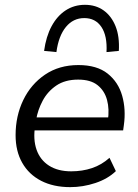

<svg xmlns="http://www.w3.org/2000/svg" viewBox="-20 -764 572 793"><path d="M269.9 8.9Q200.7 8.9 149.9 -17.2Q99.1 -43.4 71.8 -91.6Q44.4 -139.7 44.4 -205.6Q44.4 -285 76 -350.5Q107.6 -416.1 165.9 -455.7Q224.3 -495.3 303.8 -495.3Q380.1 -495.3 424.5 -460.1Q468.8 -424.8 484.7 -368.2Q500.6 -311.5 491.6 -247.3L488.6 -225.5H106.8L114.7 -279H443.4L425.4 -265.6Q432.4 -313 422.1 -351.1Q411.8 -389.3 383 -412.2Q354.3 -435.2 302.8 -435.2Q248.7 -435.2 212.6 -410.7Q176.6 -386.2 156.4 -348.3Q136.2 -310.5 129.1 -269.2L125.2 -245.1Q116.1 -188.1 131 -145.7Q145.8 -103.3 182.5 -79.8Q219.2 -56.4 274 -56.4Q320.2 -56.4 359.9 -69.7Q399.7 -83 432.3 -112.2L458.5 -57.2Q425.1 -25.1 373.9 -8.1Q322.7 8.9 269.9 8.9ZM213 -548.9 162.1 -553.8Q170.2 -613.3 193.1 -655.7Q216 -698.2 251.1 -721.1Q286.2 -744.1 330.9 -744.1Q375.7 -744.1 408.1 -720.9Q440.4 -697.7 457.4 -655.3Q474.3 -612.8 470.8 -553.8L419.9 -548.9Q423.5 -615.8 398.9 -652.6Q374.3 -689.3 328 -689.3Q282.3 -689.3 252.2 -652.6Q222 -615.8 213 -548.9Z"/></svg>

Font: Nunito Sans 12pt ExtraLight
Style: Italic
Weight: 200
Italic angle: -9°
Designer: Vernon Adams
Foundry: Vernon Adams
Version: Version 3.101;gftools[0.9.27]